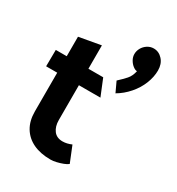

<svg xmlns="http://www.w3.org/2000/svg" viewBox="-181 -856 911 989"><g transform="rotate(30 274.5 -361.0)"><path d="M444 -742Q424 -742 407 -731Q390 -720 380.5 -703Q371 -686 371 -667Q371 -650 380 -634Q389 -618 402.5 -607.5Q416 -597 427 -597Q420 -565 402.5 -545.5Q385 -526 360 -503L388 -443Q426 -465 456.5 -500Q487 -535 503 -575.5Q519 -616 519 -654Q519 -693 497 -717.5Q475 -742 444 -742ZM292 -483H204V-622L75 -599V-483H10L9 -385H75V-155Q75 -99 98.5 -60Q122 -21 165 -0.5Q208 20 268 20Q284 20 303 15.5Q322 11 339 4.5Q356 -2 366 -10L328 -104Q314 -98 301 -95Q288 -92 275 -92Q240 -92 222 -116Q204 -140 204 -178V-385H332Z"/></g></svg>

Font: Catamaran
Style: Bold
Weight: 700
Designer: Pria Ravichandran
Version: Version 2.000